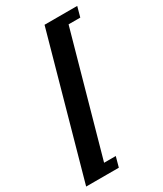

<svg xmlns="http://www.w3.org/2000/svg" viewBox="-219 -698 781 918"><g transform="rotate(-30 171.5 -238.5)"><path d="M188.3 -622.6H368.7L353.4 -566.9H288.8L105 91.1H169.5L154.2 146.8H-26.2Z"/></g></svg>

Font: Playfair Micro SmCond SmLight
Style: Italic
Weight: 360
Width: 4
Italic angle: -15.6°
Designer: Claus Eggers Sørensen
Foundry: Claus Eggers Sørensen
Version: Version 2.203;Glyphs 3.3 (3326)